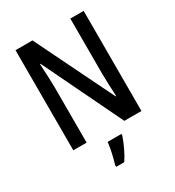

<svg xmlns="http://www.w3.org/2000/svg" viewBox="-218 -840 1080 1186"><g transform="rotate(-30 322.0 -246.5)"><path d="M565 0V-714H470V-324C470 -275 473 -219 476 -158H472L200 -714H79V0H174V-395C173 -447 171 -502 167 -564H171L443 0ZM387 71V61H289C285 103 268 174 257 209V221H315C344 178 372 117 387 71Z"/></g></svg>

Font: Noto Sans Sinhala Condensed Medium
Style: Regular
Weight: 500
Width: 3
Designer: Jelle Bosma - Monotype Design Team
Foundry: Monotype Imaging Inc.
Version: Version 2.006